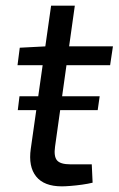

<svg xmlns="http://www.w3.org/2000/svg" viewBox="-20 -651 420 680"><path d="M333 -310 326 -261H43L49 -310ZM245 -631 175 -132Q170 -97 182 -83Q194 -69 229 -69H305L308 -4Q292 0 270.5 3Q249 6 229.5 7.5Q210 9 199 9Q136 9 108 -26Q80 -61 89 -124L161 -631ZM380 -487 370 -420H42L50 -482L146 -487Z"/></svg>

Font: Exo 2
Style: Italic
Weight: 400
Italic angle: -8°
Designer: Natanael Gama
Foundry: Natanael Gama
Version: Version 2.010